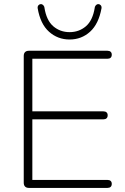

<svg xmlns="http://www.w3.org/2000/svg" viewBox="-20 -918 610 938"><path d="M96 -25V-645Q96 -657 102.5 -663.5Q109 -670 121 -670H505Q515 -670 520.5 -665Q526 -660 526 -651Q526 -641 520.5 -636Q515 -631 505 -631H138V-374H485Q495 -374 500.5 -369Q506 -364 506 -355Q506 -345 500.5 -340Q495 -335 485 -335H138V-39H505Q515 -39 520.5 -34Q526 -29 526 -20Q526 -10 520.5 -5Q515 0 505 0H121Q109 0 102.5 -6.5Q96 -13 96 -25ZM164 -878Q163 -887 168 -892.5Q173 -898 180 -898Q184 -898 188.5 -895Q193 -892 195 -887Q197 -885 197 -881Q207 -818 240.5 -789.5Q274 -761 320 -761Q366 -761 399.5 -789.5Q433 -818 443 -881Q443 -885 445 -887Q447 -892 451.5 -895Q456 -898 460 -898Q467 -898 472 -892.5Q477 -887 476 -878Q462 -801 420 -763Q378 -725 320 -725Q262 -725 219.5 -763Q177 -801 164 -878Z"/></svg>

Font: SN Pro Thin
Style: Regular
Weight: 200
Designer: Tobias Whetton
Foundry: Supernotes
Version: Version 1.003;Glyphs 3.3 (3324)